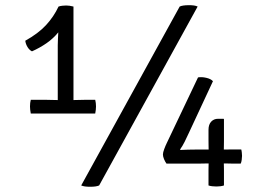

<svg xmlns="http://www.w3.org/2000/svg" viewBox="-20 -708 1004 733"><path d="M153.5 -327Q162 -327 176.8 -326.5Q191.5 -326 200.5 -326V-535Q200.5 -546 201.2 -559Q202 -572 202.5 -584.5Q184 -561.5 157.8 -543.2Q131.5 -525 102 -512Q92 -517 85 -528.5Q78 -540 76.5 -552.5Q126 -580 155.8 -612.2Q185.5 -644.5 203.5 -683Q211 -685.5 218.8 -686.2Q226.5 -687 233 -687Q245 -687 260.5 -683V-326Q268 -326 283.5 -326.5Q299 -327 307.5 -327H343.5Q346.5 -315 346.5 -301.5Q346.5 -289.5 343.5 -274.5H97.5Q94.5 -291 94.5 -301.5Q94.5 -315 97.5 -327ZM666 -683Q676.5 -688 700 -688.2Q723.5 -688.5 734.5 -683L358.5 0Q347.5 5 324.2 5Q301 5 290 0ZM615.5 -83.5Q610.5 -90.5 606.2 -100.5Q602 -110.5 602 -118.5Q602 -125.5 607 -139Q612 -152.5 617 -162.5L736 -412.5Q749.5 -415 767.2 -411Q785 -407 793 -398L700.5 -199.5Q693 -183 684.8 -166.5Q676.5 -150 667.5 -137.5L668.5 -135.5Q700.5 -137 723.5 -137H776.5V-137.5Q776.5 -142 776.2 -154.5Q776 -167 776 -172V-212.5Q776 -232.5 786.2 -243.5Q796.5 -254.5 812 -254.5H834L835 -252.5V-170.5Q835 -165 834.8 -154Q834.5 -143 834.5 -137Q841 -137 849.8 -137.2Q858.5 -137.5 864 -137.5H901Q902.5 -132.5 903.2 -125.2Q904 -118 904 -113Q904 -107 902.8 -97.8Q901.5 -88.5 899 -83.5H864.5Q858.5 -83.5 849.8 -83.8Q841 -84 834.5 -84Q834.5 -79 834.8 -70.8Q835 -62.5 835 -58.5V0Q829.5 2 821.5 3Q813.5 4 806.5 4Q798 4 789.8 3Q781.5 2 776 0V-58.5Q776 -62.5 776.2 -70.8Q776.5 -79 776.5 -84Q770.5 -84 761.5 -83.8Q752.5 -83.5 745.5 -83.5Z"/></svg>

Font: Signika Negative SC Light
Style: Regular
Weight: 300
Designer: Anna Giedryś
Foundry: Anna Giedryś
Version: Version 2.000; ttfautohint (v1.8.3) -l 8 -r 50 -G 200 -x 9 -